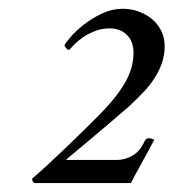

<svg xmlns="http://www.w3.org/2000/svg" viewBox="-20 -775 388 429"><path d="M347.9 -672Q347.9 -691.2 340.1 -706.5Q332.3 -721.8 319.3 -732.6Q306.3 -743.4 289.4 -749.4Q272.5 -755.4 254.3 -755.4Q230.2 -755.4 208.1 -744.9Q186 -734.4 168.1 -720.6Q150.3 -706.8 138.6 -693.3Q126.9 -679.8 124.3 -674.4Q124.3 -671.4 127.5 -667.5Q130.8 -663.6 134.7 -663.6Q137.9 -667.2 145.7 -675.3Q153.5 -683.4 165.2 -691.5Q176.9 -699.6 192.2 -705.6Q207.5 -711.6 224.4 -711.6Q249.1 -711.6 263.7 -696.9Q278.3 -682.2 278.3 -657Q278.3 -626.4 262.7 -596.4Q247.1 -566.4 214 -531Q199.7 -516 177.6 -494.1Q155.5 -472.2 132.1 -449.7Q108.7 -427.2 87.2 -407.4Q65.8 -387.6 52.1 -376.2Q51.4 -372.6 53.4 -369.6Q55.3 -366.6 56.7 -366H272.5Q274.4 -370.2 280.6 -381.6Q286.8 -393 294.6 -407.1Q302.4 -421.2 310.5 -436.2Q318.6 -451.2 324.5 -462.6Q323.2 -463.8 319.3 -465Q315.4 -466.2 312.8 -466.2Q309.5 -466.2 307.2 -464.7Q305 -463.2 303.7 -460.8Q299.8 -451.8 294.2 -444Q288.7 -436.2 280.9 -430.5Q273.1 -424.8 262.7 -421.2Q252.3 -417.6 239.3 -417.6H127.5Q127.5 -418.2 141.2 -429.6Q154.8 -441 175.6 -458.4Q196.4 -475.8 220.8 -496.5Q245.2 -517.2 266.6 -535.8Q284.2 -552 299.1 -567.6Q314.1 -583.2 324.8 -599.7Q335.5 -616.2 341.7 -633.9Q347.9 -651.6 347.9 -672Z"/></svg>

Font: Vermiglione
Style: Italic
Weight: 400
Italic angle: -11°
Version: Version 1.105